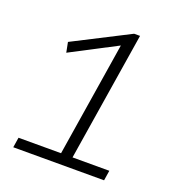

<svg xmlns="http://www.w3.org/2000/svg" viewBox="-128 -807 841 912"><g transform="rotate(20 292.5 -351.5)"><path d="M40 0 48 -51H263L355 -629L123 -508L113 -559L395 -703H425L321 -51H507L499 0Z"/></g></svg>

Font: Georama Light
Style: Italic
Weight: 300
Italic angle: -9°
Designer: Jean-Baptiste Levee
Foundry: Production Type
Version: Version 1.001